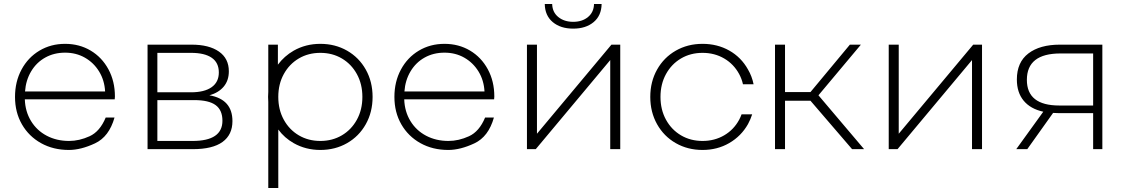

<svg xmlns="http://www.w3.org/2000/svg" viewBox="-20 -745 5634 959"><path d="M553 -249H104Q106 -188 135 -140.5Q164 -93 213.5 -67Q263 -41 325 -41Q376 -41 427.5 -64.5Q479 -88 508 -158H552Q525 -62 454.5 -29Q384 4 324 4Q246 4 185 -30Q124 -64 89.5 -124Q55 -184 55 -261Q55 -337 87.5 -397.5Q120 -458 177 -492Q234 -526 305 -526Q376 -526 432.5 -492.5Q489 -459 521.5 -399Q554 -339 554 -263ZM305 -482Q250 -482 206 -457.5Q162 -433 135.5 -388.5Q109 -344 105 -288H505Q502 -344 475 -388Q448 -432 404 -457Q360 -482 305 -482Z M1026 -269Q1141 -249 1141 -140Q1141 -72 1091.5 -36Q1042 0 943 0H717V-522H937Q1024 -522 1073.5 -487.5Q1123 -453 1123 -389Q1123 -343 1097.5 -312.5Q1072 -282 1026 -269ZM766 -284H934Q1001 -284 1037 -309.5Q1073 -335 1073 -383Q1073 -432 1037.5 -456.5Q1002 -481 934 -481H766ZM942 -41Q1091 -41 1091 -142Q1091 -195 1057 -220Q1023 -245 950 -245H766V-41Z M1580 4Q1507 4 1447 -30Q1401 -56 1370 -98V194H1320V-236Q1319 -248 1319 -261Q1319 -274 1320 -286V-522H1368V-422Q1400 -465 1447 -492Q1507 -526 1580 -526Q1654 -526 1713.5 -492Q1773 -458 1807 -397.5Q1841 -337 1841 -261Q1841 -185 1807 -124.5Q1773 -64 1713.5 -30Q1654 4 1580 4ZM1580 -41Q1640 -41 1687.5 -69Q1735 -97 1762.5 -147Q1790 -197 1790 -261Q1790 -325 1762.5 -375Q1735 -425 1687.5 -453Q1640 -481 1580 -481Q1520 -481 1472.5 -453Q1425 -425 1397.5 -375Q1370 -325 1370 -261Q1370 -197 1397.5 -147Q1425 -97 1472.5 -69Q1520 -41 1580 -41Z M2448 -249H1999Q2001 -188 2030 -140.5Q2059 -93 2108.5 -67Q2158 -41 2220 -41Q2271 -41 2322.5 -64.5Q2374 -88 2403 -158H2447Q2420 -62 2349.5 -29Q2279 4 2219 4Q2141 4 2080 -30Q2019 -64 1984.5 -124Q1950 -184 1950 -261Q1950 -337 1982.5 -397.5Q2015 -458 2072 -492Q2129 -526 2200 -526Q2271 -526 2327.5 -492.5Q2384 -459 2416.5 -399Q2449 -339 2449 -263ZM2200 -482Q2145 -482 2101 -457.5Q2057 -433 2030.5 -388.5Q2004 -344 2000 -288H2400Q2397 -344 2370 -388Q2343 -432 2299 -457Q2255 -482 2200 -482Z M2612 -522H2662V-77L3034 -522H3078V0H3028V-445L2656 0H2612ZM2843 -602Q2780 -602 2741 -634.5Q2702 -667 2701 -725H2738Q2739 -684 2768.5 -660Q2798 -636 2843 -636Q2888 -636 2917 -660Q2946 -684 2947 -725H2985Q2984 -667 2945 -634.5Q2906 -602 2843 -602Z M3691 -324Q3685 -351 3672 -375Q3645 -425 3597 -453Q3549 -481 3489 -481Q3429 -481 3381.5 -453Q3334 -425 3306.5 -375Q3279 -325 3279 -261Q3279 -197 3306.5 -147Q3334 -97 3381.5 -69Q3429 -41 3489 -41Q3549 -41 3597 -69Q3645 -97 3672 -147Q3679 -160 3684 -174H3737Q3729 -149 3716 -125Q3682 -65 3622.5 -30.5Q3563 4 3489 4Q3415 4 3355.5 -30Q3296 -64 3262 -124.5Q3228 -185 3228 -261Q3228 -337 3262 -397.5Q3296 -458 3355.5 -492Q3415 -526 3489 -526Q3563 -526 3622.5 -492.5Q3682 -459 3716 -398Q3736 -364 3744 -324Z M4028 -242H3901V0H3851V-522H3901V-285H4028L4225 -522H4280L4068 -269L4296 0H4236Z M4419 -522H4469V-77L4841 -522H4885V0H4835V-445L4463 0H4419Z M5486 -522V0H5440V-180H5266Q5248 -180 5240 -181L5111 0H5056L5191 -187Q5127 -201 5093 -242Q5059 -283 5059 -348Q5059 -434 5116.5 -478Q5174 -522 5274 -522ZM5109 -346Q5109 -218 5271 -218H5440V-478H5277Q5109 -478 5109 -346Z"/></svg>

Font: Hilab Light
Style: Regular
Weight: 300
Designer: Cristianderson Lima
Foundry: Cristianderson
Version: Version 1.0